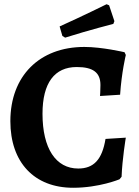

<svg xmlns="http://www.w3.org/2000/svg" viewBox="-20 -876 656 908"><path d="M288 -698C402 -734 516 -763 516 -763L521 -776L496 -851L484 -856C484 -856 369 -799 262 -751L275 -706ZM326 12C449 12 545 -28 545 -28L555 -40C558 -123 575 -225 575 -225L479 -219C463 -121 423 -79 350 -79C244 -79 181 -174 181 -338C181 -484 238 -559 343 -559C420 -559 455 -533 455 -474C455 -448 453 -422 453 -422L548 -428C555 -534 575 -616 575 -616L569 -629C569 -629 463 -654 379 -654C166 -654 29 -516 29 -303C29 -108 142 12 326 12Z"/></svg>

Font: Alegreya SC
Style: Bold
Weight: 700
Designer: Juan Pablo del Peral
Foundry: Huerta Tipografica
Version: Version 2.007;PS 002.007;hotconv 1.0.88;makeotf.lib2.5.64775